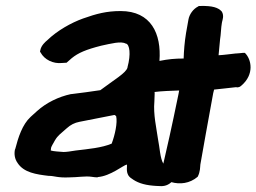

<svg xmlns="http://www.w3.org/2000/svg" viewBox="-20 -604 859 643"><path d="M30 -103C27 -88 29 -72 39 -58C60 -26 101 -20 143 -15H145C162 -15 173 -8 213 -10C238 -10 267 -15 286 -12C294 -11 300 -10 306 -10H307V-11C350 -14 393 -51 405 -53V-52C407 -45 398 -20 421 -6C437 6 458 15 494 18H495C497 18 502 19 511 19C523 20 539 20 554 6C582 14 615 11 642 -12C651 -29 650 -45 651 -53C662 -118 673 -175 694 -292L697 -304C721 -306 748 -310 770 -312C773 -312 779 -309 788 -317C833 -355 822 -406 800 -427H794C794 -427 776 -425 772 -425H770C750 -423 732 -420 712 -419C714 -437 715 -453 717 -472C720 -489 720 -511 723 -527L724 -532C725 -537 731 -551 723 -565C711 -579 691 -585 650 -584H646L643 -582C627 -574 614 -556 611 -538L603 -493C598 -462 596 -436 595 -408C566 -408 544 -406 514 -400C521 -491 486 -567 384 -567C337 -567 303 -558 258 -542C219 -528 172 -502 138 -469C132 -464 118 -452 115 -436L114 -431L116 -428C129 -404 158 -390 187 -393L203 -394C208 -398 218 -407 220 -409C242 -427 268 -438 319 -451C352 -458 385 -467 401 -458H402C414 -455 419 -423 407 -379V-378C403 -360 361 -336 316 -302C284 -297 252 -293 220 -289H218C176 -280 135 -260 104 -232C97 -226 90 -219 83 -213L82 -212C55 -187 41 -144 31 -105ZM150 -100 151 -109C152 -113 157 -122 164 -134C174 -151 183 -156 203 -174C216 -186 230 -193 246 -196C286 -204 326 -212 363 -219C364 -219 366 -218 369 -215C374 -193 365 -152 354 -123C321 -109 276 -105 234 -100C216 -97 202 -95 193 -95C180 -96 159 -97 150 -100ZM498 -296C522 -299 552 -300 580 -301L578 -290C553 -168 539 -108 527 -56C516 -74 515 -110 509 -139C504 -175 493 -221 497 -264L498 -292C498 -293 497 -293 498 -296Z"/></svg>

Font: Vapor
Style: ExBdObl
Weight: 800
Foundry: Cannot Into Space Fonts
Version: Version 0.179